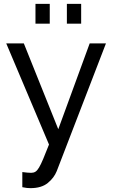

<svg xmlns="http://www.w3.org/2000/svg" viewBox="-20 -746 585 991"><path d="M12.2 -522H103L280.8 -79.1L442.9 -522H526.9L272.9 137.2Q258.8 172.4 226.3 198.7Q193.8 225.1 137.2 225.1Q128.4 225.1 118.7 224.1Q108.9 223.1 95.2 220.2V142.1Q108.4 144 121.1 145Q133.8 146 141.1 146Q153.3 146 162.6 140.4Q171.9 134.8 181.4 118.9Q190.9 103 202.9 74.5Q214.8 45.9 232.9 0ZM163.1 -624V-726.1H236.8V-624ZM325.2 -624V-726.1H398.9V-624Z"/></svg>

Font: Raleway Medium
Style: Regular
Weight: 500
Designer: Matt McInerney, Pablo Impallari, Rodrigo Fuenzalida
Foundry: Matt McInerney, Pablo Impallari, Rodrigo Fuenzalida
Version: Version 3.000g; ttfautohint (v1.5) -l 8 -r 28 -G 28 -x 14 -D